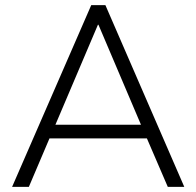

<svg xmlns="http://www.w3.org/2000/svg" viewBox="-20 -725 762 745"><path d="M27 0 334 -705H389L695 0H631L550 -188H172L92 0ZM360 -629 195 -241H527L362 -629Z"/></svg>

Font: Nunito Sans Light
Style: Regular
Weight: 300
Designer: Vernon Adams
Foundry: Vernon Adams
Version: Version 3.101; ttfautohint (v1.8.4.7-5d5b);gftools[0.9.27]